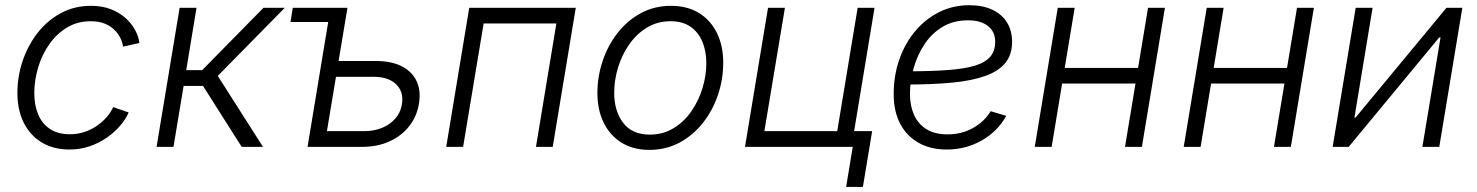

<svg xmlns="http://www.w3.org/2000/svg" viewBox="-20 -573 5761 749"><path d="M251 10.3Q188 10.3 142.3 -17.6Q96.7 -45.4 72 -95.7Q47.4 -146 47.9 -212.9Q48.3 -276.4 68.8 -336.7Q89.4 -397 127 -445.1Q164.6 -493.2 217.3 -521.7Q270 -550.3 335.4 -550.3Q377.4 -550.3 410.9 -537.6Q444.3 -524.9 468.3 -503.9Q492.2 -482.9 506.3 -457.3Q520.5 -431.6 523.9 -405.3L460 -391.1Q458 -407.7 449.5 -425Q440.9 -442.4 425.5 -457.3Q410.2 -472.2 387.5 -481.2Q364.7 -490.2 334 -490.2Q282.2 -490.2 241.7 -465.8Q201.2 -441.4 172.6 -400.9Q144 -360.4 129.2 -311Q114.3 -261.7 113.8 -212.4Q113.3 -165 128.4 -127.9Q143.6 -90.8 174.6 -70.1Q205.6 -49.3 252 -49.3Q284.7 -49.3 312.3 -59.1Q339.8 -68.8 361.8 -85Q383.8 -101.1 398.9 -119.4Q414.1 -137.7 421.4 -155.3L481.9 -134.3Q470.2 -107.4 448 -81.8Q425.8 -56.2 395.8 -35.4Q365.7 -14.6 329.1 -2.2Q292.5 10.3 251 10.3Z M590.8 0 680.7 -542.5H746.6L706.5 -299.3H768.6L1007.8 -542.5H1090.8L829.6 -276.9L1005.9 0H922.9L772 -237.8H696.3L656.7 0Z M1113.3 -487.3 1122.1 -542.5H1298.8L1290 -487.3ZM1289.1 -335H1446.3Q1508.3 -335 1548.6 -313.7Q1588.9 -292.5 1605.7 -255.1Q1622.6 -217.8 1614.3 -168.5Q1606.4 -119.6 1576.9 -81.5Q1547.4 -43.5 1500 -21.7Q1452.6 0 1391.1 0H1179.7L1269.5 -542.5H1335.4L1255.4 -61.5H1400.4Q1459.5 -61.5 1500 -90.6Q1540.5 -119.6 1547.9 -166.5Q1555.7 -214.4 1525.6 -243.9Q1495.6 -273.4 1436.5 -273.4H1278.3Z M2226.1 -542.5 2136.2 0H2070.8L2150.4 -481.4H1866.7L1786.6 0H1720.7L1810.5 -542.5Z M2513.2 11.7Q2450.7 11.7 2405.3 -16.1Q2359.9 -43.9 2335.2 -94Q2310.5 -144 2310.5 -210.4Q2310.5 -273.9 2330.8 -334.7Q2351.1 -395.5 2388.9 -444.1Q2426.8 -492.7 2479.7 -521.5Q2532.7 -550.3 2598.1 -550.3Q2660.6 -550.3 2706.3 -522.5Q2752 -494.6 2776.6 -444.6Q2801.3 -394.5 2801.3 -328.1Q2801.3 -263.7 2780.8 -202.9Q2760.3 -142.1 2722.2 -93.8Q2684.1 -45.4 2631.1 -16.8Q2578.1 11.7 2513.2 11.7ZM2514.6 -47.9Q2566.4 -47.9 2607.4 -72.8Q2648.4 -97.7 2676.8 -138.4Q2705.1 -179.2 2720.2 -228.5Q2735.4 -277.8 2735.4 -326.7Q2735.4 -374 2719.7 -410.9Q2704.1 -447.8 2673.3 -469Q2642.6 -490.2 2596.2 -490.2Q2545.4 -490.2 2504.9 -466.1Q2464.4 -441.9 2435.5 -401.1Q2406.7 -360.4 2391.4 -310.8Q2376 -261.2 2376 -210.9Q2376 -140.1 2410.9 -94Q2445.8 -47.9 2514.6 -47.9Z M2886.2 0 2976.1 -542.5H3042L2961.9 -61.5H3246.1L3325.7 -542.5H3391.6L3301.8 0ZM3280.8 156.2 3306.6 0H3264.6L3274.4 -61.5H3382.3L3346.2 156.2Z M3672.9 10.3Q3609.9 10.3 3563.5 -15.9Q3517.1 -42 3491.7 -90.3Q3466.3 -138.7 3466.3 -205.6Q3466.3 -278.3 3488.5 -341.6Q3510.7 -404.8 3551 -452.4Q3591.3 -500 3645 -526.4Q3698.7 -552.7 3761.2 -552.7Q3813 -552.7 3850.3 -535.4Q3887.7 -518.1 3908 -485.8Q3928.2 -453.6 3928.2 -409.2Q3928.2 -360.4 3902.3 -328.1Q3876.5 -295.9 3824.7 -277.1Q3772.9 -258.3 3695.1 -250.7Q3617.2 -243.2 3513.2 -243.2L3521 -294.9Q3610.8 -294.9 3675.5 -299.6Q3740.2 -304.2 3781.5 -316.4Q3822.8 -328.6 3842.5 -351.3Q3862.3 -374 3862.3 -410.2Q3862.3 -449.2 3834.2 -471.4Q3806.2 -493.7 3755.9 -493.7Q3699.2 -493.7 3657 -468.3Q3614.7 -442.9 3586.7 -400.6Q3558.6 -358.4 3544.2 -307.4Q3529.8 -256.3 3529.8 -205.6Q3529.8 -160.6 3545.7 -125Q3561.5 -89.4 3594 -69.1Q3626.5 -48.8 3676.3 -48.8Q3731 -48.8 3775.4 -73.5Q3819.8 -98.1 3844.7 -139.2L3905.3 -121.1Q3873 -61.5 3810.8 -25.6Q3748.5 10.3 3672.9 10.3Z M4437 -308.1 4426.3 -247.1H4106.4L4117.2 -308.1ZM4172.4 -542.5 4082.5 0H4016.6L4106.4 -542.5ZM4524.4 -542.5 4434.6 0H4368.7L4458.5 -542.5Z M5018.1 -308.1 5007.3 -247.1H4687.5L4698.2 -308.1ZM4753.4 -542.5 4663.6 0H4597.7L4687.5 -542.5ZM5105.5 -542.5 5015.6 0H4949.7L5039.6 -542.5Z M5594.7 0H5528.8L5599.6 -427.2H5594.7L5241.2 0H5178.7L5268.6 -542.5H5334.5L5263.7 -114.3H5268.1L5622.6 -542.5H5684.6Z"/></svg>

Font: Inter 16pt Light
Style: Italic
Weight: 300
Italic angle: -9.3988°
Version: Version 4.001;git-66647c0bb